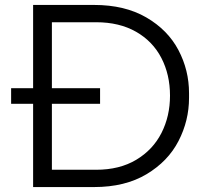

<svg xmlns="http://www.w3.org/2000/svg" viewBox="-20 -753 835 777"><path d="M114 -333H25V-396H114V-733H361Q485 -733 572 -682.5Q659 -632 702 -550.5Q745 -469 745 -376V-357Q745 -265 702.5 -182.5Q660 -100 573 -48Q486 4 361 4H114ZM369 -66Q464 -66 531.5 -106.5Q599 -147 633.5 -215Q668 -283 668 -366Q668 -451 633 -518.5Q598 -586 530.5 -624.5Q463 -663 369 -663H190V-396H385V-333H190V-66Z"/></svg>

Font: Sora-SIA Light
Style: Regular
Weight: 300
Designer: Jonathan Barnbrook, Julián Moncada
Foundry: Barnbrook Fonts
Version: Version 2.000